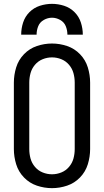

<svg xmlns="http://www.w3.org/2000/svg" viewBox="-20 -969 540 997"><path d="M90 -789Q90 -821 100 -852Q110 -883 133 -906Q156 -929 187 -939Q218 -949 250 -949Q282 -949 313 -939Q344 -929 367 -906Q390 -883 400 -852Q410 -821 410 -789H330Q330 -812 321.5 -833Q313 -854 292.5 -865.5Q272 -877 250 -877Q228 -877 207.5 -865.5Q187 -854 178.5 -833Q170 -812 170 -789ZM250 8Q210 8 171.5 -5Q133 -18 104.5 -47.5Q76 -77 64 -116Q52 -155 52 -195V-540Q52 -580 64 -619Q76 -658 104.5 -687.5Q133 -717 171.5 -730Q210 -743 250 -743Q290 -743 328.5 -730Q367 -717 395.5 -687.5Q424 -658 436 -619Q448 -580 448 -540V-195Q448 -155 436 -116Q424 -77 395.5 -47.5Q367 -18 328.5 -5Q290 8 250 8ZM250 -64Q275 -64 298.5 -73.5Q322 -83 338.5 -102.5Q355 -122 361.5 -146Q368 -170 368 -195V-540Q368 -565 361.5 -589Q355 -613 338.5 -632.5Q322 -652 298.5 -661.5Q275 -671 250 -671Q225 -671 201.5 -661.5Q178 -652 161.5 -632.5Q145 -613 138.5 -589Q132 -565 132 -540V-195Q132 -170 138.5 -146Q145 -122 161.5 -102.5Q178 -83 201.5 -73.5Q225 -64 250 -64Z"/></svg>

Font: Iosevka SS01
Style: Regular
Weight: 400
Monospace: yes
Designer: Belleve Invis
Foundry: Belleve Invis
Version: 2.3.3; ttfautohint (v1.8.3)